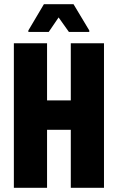

<svg xmlns="http://www.w3.org/2000/svg" viewBox="-20 -894 561 914"><path d="M46 0V-688H204V-416H317V-688H475V0H317V-276H204V0ZM115 -742V-749L189 -874H330L405 -749V-742H308L259 -811L212 -742Z"/></svg>

Font: Saira Condensed ExtraBold
Style: Regular
Weight: 800
Width: 3
Designer: Hector Gatti with collaboration of the Omnibus-Type team
Foundry: Omnibus-Type
Version: Version 1.101